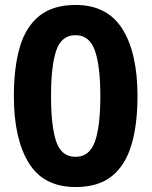

<svg xmlns="http://www.w3.org/2000/svg" viewBox="-20 -745 612 775"><path d="M535 -357Q535 -242 510.5 -160Q486 -78 431.5 -34Q377 10 285 10Q156 10 96 -87.5Q36 -185 36 -357Q36 -473 60 -555Q84 -637 139 -681Q194 -725 285 -725Q413 -725 474 -628Q535 -531 535 -357ZM186 -357Q186 -235 207 -173.5Q228 -112 285 -112Q341 -112 363 -173Q385 -234 385 -357Q385 -479 363 -541Q341 -603 285 -603Q228 -603 207 -541Q186 -479 186 -357Z"/></svg>

Font: RS Noto Sans
Style: Bold
Weight: 700
Designer: Monotype Design Team
Foundry: Monotype Imaging Inc.
Version: Version 3.10